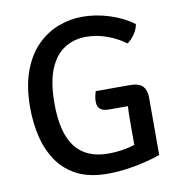

<svg xmlns="http://www.w3.org/2000/svg" viewBox="-80 -770 803 856"><g transform="rotate(-10 321.5 -341.5)"><path d="M578.5 -622.5Q574.5 -598 558.8 -576.2Q543 -554.5 527 -543.5Q491.5 -570.5 444.5 -587.8Q397.5 -605 349.5 -605Q296 -605 253 -578.8Q210 -552.5 184.8 -493.5Q159.5 -434.5 159.5 -335.5Q159.5 -202.5 209 -138.8Q258.5 -75 357.5 -75Q410.5 -75 456 -86.8Q501.5 -98.5 525 -108.5L579.5 -29.5Q549.5 -18.5 509.8 -8.8Q470 1 426 7Q382 13 338.5 13Q258 13 202.8 -15Q147.5 -43 113.8 -91.8Q80 -140.5 64.8 -203.5Q49.5 -266.5 49.5 -336.5Q49.5 -432 74.5 -500.2Q99.5 -568.5 142.2 -611.8Q185 -655 238.2 -675.5Q291.5 -696 348 -696Q410 -696 472 -676Q534 -656 578.5 -622.5ZM478 -204.5Q478 -239 480 -269Q482 -299 487.5 -321.5L579.5 -290.5V-29.5L478 -27.5ZM504 -359Q546 -359 562.8 -341Q579.5 -323 579.5 -290.5V-268H394.5Q381.5 -268 369.5 -271.2Q357.5 -274.5 349.8 -284.2Q342 -294 342 -313.5Q342 -325 344.5 -337.2Q347 -349.5 350 -359Z"/></g></svg>

Font: Signika Light
Style: Regular
Weight: 400
Version: Version 2.003;gftools[0.9.32]